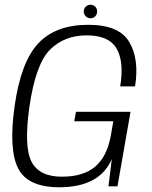

<svg xmlns="http://www.w3.org/2000/svg" viewBox="-20 -785 639 809"><path d="M229.5 4Q399.5 4 451 -114.5L437 0H475L530 -314H300L293 -274H457.5L446 -208.5Q429.5 -123.5 380 -82Q330.5 -40.5 240.5 -40.5Q145.5 -40.5 112.8 -103.8Q80 -167 104 -335.5Q130 -514.5 190.2 -575.2Q250.5 -636 345.5 -636Q438.5 -636 471 -580.8Q503.5 -525.5 486.5 -421H549Q567.5 -534.5 525 -607.5Q482.5 -680.5 351.5 -680.5Q215 -680.5 141.5 -602.5Q68 -524.5 41.5 -337.5Q16 -155 56.5 -75.5Q97 4 229.5 4ZM361 -708Q373.5 -708 381.5 -716.5Q389.5 -725 389.5 -737Q389.5 -748.5 381.2 -756.8Q373 -765 361.5 -765Q349.5 -765 341.2 -756.8Q333 -748.5 333 -737Q333 -725 341.2 -716.5Q349.5 -708 361 -708Z"/></svg>

Font: Anybody Thin Light
Style: Italic
Weight: 300
Italic angle: -10°
Version: Version 1.113;gftools[0.9.25]